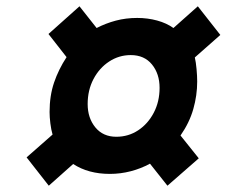

<svg xmlns="http://www.w3.org/2000/svg" viewBox="-20 -638 720 610"><path d="M135 -48 64.5 -138 147 -210.5Q142.5 -225.5 140 -246Q137.5 -266.5 137.5 -282Q137.5 -334 151.8 -375.8Q166 -417.5 191.5 -456.5L134 -530L232.5 -618L287 -549Q316 -564 348 -572.5Q380 -581 416 -581Q449 -581 479.2 -572.8Q509.5 -564.5 531 -549L608.5 -618L680 -527L599 -455.5Q602.5 -440.5 604.5 -418.2Q606.5 -396 606.5 -379Q606.5 -335 594.2 -291.8Q582 -248.5 553.5 -207.5L611.5 -135L512 -48L456.5 -118Q428 -102.5 395.5 -94Q363 -85.5 329 -85.5Q260.5 -85.5 212.5 -117ZM349.5 -203.5Q388 -203.5 419 -224Q450 -244.5 468.5 -279.8Q487 -315 487 -359Q487 -403.5 462.8 -433.2Q438.5 -463 395.5 -463Q358 -463 326.8 -442.5Q295.5 -422 277 -386.8Q258.5 -351.5 258.5 -307.5Q258.5 -263 283 -233.2Q307.5 -203.5 349.5 -203.5Z"/></svg>

Font: Overpass
Style: Bold Italic
Weight: 700
Italic angle: -10°
Designer: Delve Withrington, Dave Bailey, Thomas Jockin
Foundry: Delve Fonts LLC
Version: Version 4.000; ttfautohint (v1.8.3)